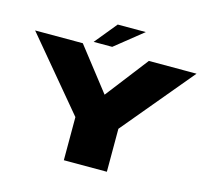

<svg xmlns="http://www.w3.org/2000/svg" viewBox="-116 -964 1189 1099"><g transform="rotate(15 479.0 -415.0)"><path d="M352.5 0H607.5V-254.5L958 -675H675.5L481 -423H480.5L284 -675H1.5L352.5 -255.5ZM342 -698.5H452L616 -830H449.5Z"/></g></svg>

Font: Anybody Expanded Black
Style: Regular
Weight: 900
Width: 7
Designer: Tyler Finck
Foundry: Etcetera Type Company
Version: Version 1.113;gftools[0.9.25]